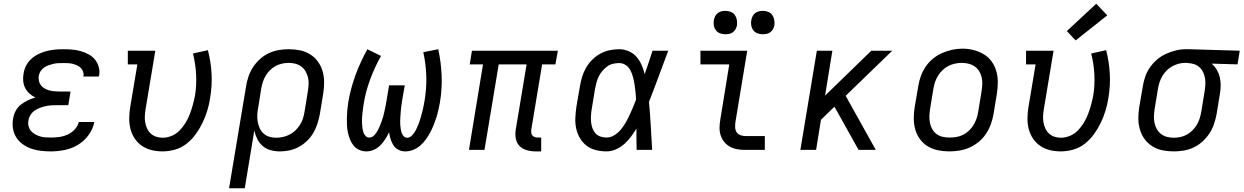

<svg xmlns="http://www.w3.org/2000/svg" viewBox="-20 -801 6645 1026"><path d="M252 8Q225 8 198.5 5Q172 2 147.5 -6.5Q123 -15 102 -30Q81 -45 67.5 -66Q54 -87 49.5 -113.5Q45 -140 50 -167Q53 -187 63 -207Q73 -227 90.5 -241Q108 -255 128 -264.5Q148 -274 169 -280Q152 -288 137.5 -301Q123 -314 114.5 -331Q106 -348 104 -368Q102 -388 106 -408Q109 -430 120 -451Q131 -472 148.5 -487.5Q166 -503 187.5 -513Q209 -523 230.5 -528.5Q252 -534 274 -536Q296 -538 318 -538Q342 -538 365.5 -536Q389 -534 410.5 -528Q432 -522 452 -511.5Q472 -501 486 -484.5Q500 -468 507 -445.5Q514 -423 510 -400Q509 -398 508.5 -396Q508 -394 508 -392H425Q425 -393 425.5 -394Q426 -395 426 -396Q428 -408 423.5 -419.5Q419 -431 410.5 -439Q402 -447 391 -452Q380 -457 368 -460Q356 -463 343.5 -463.5Q331 -464 318 -464Q305 -464 292 -463.5Q279 -463 266 -460Q253 -457 240 -452.5Q227 -448 215.5 -440Q204 -432 196.5 -420Q189 -408 187 -395Q185 -382 188 -368.5Q191 -355 199 -345Q207 -335 218 -328.5Q229 -322 241.5 -318.5Q254 -315 268 -313.5Q282 -312 295 -312H357L345 -239H283Q268 -239 253 -238Q238 -237 222.5 -233.5Q207 -230 192.5 -224.5Q178 -219 164.5 -209.5Q151 -200 142.5 -186Q134 -172 132 -157Q129 -142 132.5 -127.5Q136 -113 145 -102Q154 -91 166.5 -84Q179 -77 193 -72.5Q207 -68 222 -67Q237 -66 252 -66Q274 -66 296.5 -69Q319 -72 340.5 -81.5Q362 -91 379 -109Q396 -127 401 -149H484Q477 -112 453.5 -79.5Q430 -47 396.5 -27Q363 -7 325.5 0.5Q288 8 252 8Z M848 8Q818 8 789.5 1Q761 -6 738 -22Q715 -38 699.5 -61.5Q684 -85 677 -112.5Q670 -140 670.5 -170Q671 -200 676 -230L714 -457H663V-530H810L758 -218Q755 -200 754 -182Q753 -164 756 -147Q759 -130 766 -114.5Q773 -99 785.5 -87.5Q798 -76 814.5 -70.5Q831 -65 849 -65Q874 -65 898.5 -75.5Q923 -86 941 -105Q959 -124 972.5 -146.5Q986 -169 995 -193Q1004 -217 1010.5 -241Q1017 -265 1022 -290Q1031 -347 1028 -403.5Q1025 -460 1011 -515L1091 -533Q1107 -471 1110.5 -407.5Q1114 -344 1103 -278Q1098 -244 1088 -211Q1078 -178 1063 -146.5Q1048 -115 1027 -85.5Q1006 -56 977.5 -33.5Q949 -11 915 -1.5Q881 8 848 8Z M1204 205 1295 -340Q1299 -366 1308 -392.5Q1317 -419 1332.5 -442.5Q1348 -466 1369.5 -485.5Q1391 -505 1417 -517Q1443 -529 1470 -533.5Q1497 -538 1523 -538Q1554 -538 1583.5 -532Q1613 -526 1637.5 -510.5Q1662 -495 1679 -471.5Q1696 -448 1704 -420Q1712 -392 1712 -361.5Q1712 -331 1707 -300L1689 -190Q1684 -165 1676 -139.5Q1668 -114 1654.5 -91Q1641 -68 1621 -48.5Q1601 -29 1577 -16Q1553 -3 1527.5 2.5Q1502 8 1476 8Q1450 8 1426 1.5Q1402 -5 1384 -20.5Q1366 -36 1355 -58Q1344 -80 1339 -104L1288 205ZM1456 -65Q1474 -65 1492 -69Q1510 -73 1527 -81.5Q1544 -90 1558 -103.5Q1572 -117 1582.5 -133Q1593 -149 1598.5 -166.5Q1604 -184 1607 -202L1625 -312Q1628 -331 1629 -350Q1630 -369 1626 -386.5Q1622 -404 1613 -419.5Q1604 -435 1590 -445.5Q1576 -456 1558.5 -460.5Q1541 -465 1522 -465Q1505 -465 1487 -461Q1469 -457 1452.5 -448Q1436 -439 1422.5 -425.5Q1409 -412 1399.5 -396Q1390 -380 1384.5 -362.5Q1379 -345 1376 -328L1360 -227Q1356 -208 1355 -189Q1354 -170 1357 -151.5Q1360 -133 1367.5 -116.5Q1375 -100 1388 -88Q1401 -76 1418.5 -70.5Q1436 -65 1456 -65Z M1938 8Q1918 8 1900 0Q1882 -8 1870 -22.5Q1858 -37 1850.5 -55.5Q1843 -74 1839 -93Q1835 -112 1834 -132Q1833 -152 1833.5 -172.5Q1834 -193 1836 -213.5Q1838 -234 1841 -254Q1847 -291 1857 -328Q1867 -365 1880 -400.5Q1893 -436 1909 -470.5Q1925 -505 1943 -538L2016 -502Q1999 -472 1984.5 -440.5Q1970 -409 1958 -376.5Q1946 -344 1937 -310.5Q1928 -277 1923 -243Q1921 -231 1919.5 -218.5Q1918 -206 1916.5 -193.5Q1915 -181 1914.5 -168.5Q1914 -156 1914.5 -143.5Q1915 -131 1916.5 -119Q1918 -107 1921.5 -95.5Q1925 -84 1933 -75Q1941 -66 1953 -66Q1965 -66 1974.5 -73.5Q1984 -81 1990.5 -91Q1997 -101 2002.5 -111.5Q2008 -122 2012 -133Q2016 -144 2020 -154.5Q2024 -165 2027 -176Q2030 -187 2032.5 -198Q2035 -209 2037.5 -220.5Q2040 -232 2042 -243Q2044 -254 2046 -265L2059 -345H2143L2129 -265Q2128 -254 2126 -243Q2124 -232 2123 -221Q2122 -210 2121 -198.5Q2120 -187 2119.5 -176Q2119 -165 2118.5 -154Q2118 -143 2119 -132.5Q2120 -122 2121.5 -111.5Q2123 -101 2126.5 -91Q2130 -81 2137.5 -73Q2145 -65 2156 -65Q2168 -65 2177.5 -73.5Q2187 -82 2193.5 -91.5Q2200 -101 2205 -111.5Q2210 -122 2214.5 -133Q2219 -144 2222.5 -154.5Q2226 -165 2229 -176Q2232 -187 2235 -198Q2238 -209 2240.5 -220Q2243 -231 2245 -242Q2247 -253 2249 -264Q2260 -330 2258 -394.5Q2256 -459 2242 -522L2322 -538Q2337 -468 2340 -397.5Q2343 -327 2331 -254Q2327 -234 2322.5 -213Q2318 -192 2311.5 -172Q2305 -152 2297 -132Q2289 -112 2278.5 -92.5Q2268 -73 2255 -55Q2242 -37 2225 -22.5Q2208 -8 2187.5 0Q2167 8 2146 8Q2126 8 2109.5 -0.5Q2093 -9 2083 -24Q2073 -39 2067.5 -57Q2062 -75 2059 -94Q2050 -75 2038.5 -57Q2027 -39 2012 -24Q1997 -9 1977.5 -0.5Q1958 8 1938 8Z M2842 8Q2818 8 2795 1.5Q2772 -5 2756.5 -20.5Q2741 -36 2736.5 -60Q2732 -84 2736 -108L2794 -457H2645L2569 0H2486L2561 -457H2490L2502 -530H2961L2948 -457H2877L2819 -108Q2818 -99 2819 -91Q2820 -83 2825 -77Q2830 -71 2838 -68.5Q2846 -66 2855 -66H2872V8Z M3221 8Q3192 8 3164 1Q3136 -6 3114.5 -22.5Q3093 -39 3079 -63Q3065 -87 3059 -114.5Q3053 -142 3054.5 -171.5Q3056 -201 3060 -230L3079 -340Q3083 -365 3090.5 -390Q3098 -415 3111.5 -438.5Q3125 -462 3144.5 -481.5Q3164 -501 3187.5 -514Q3211 -527 3237 -532.5Q3263 -538 3288 -538Q3315 -538 3339.5 -527.5Q3364 -517 3381 -497.5Q3398 -478 3408.5 -454Q3419 -430 3425 -405Q3436 -436 3446.5 -467.5Q3457 -499 3467 -530H3551Q3525 -462 3500 -393.5Q3475 -325 3448 -257Q3454 -193 3457.5 -128.5Q3461 -64 3465 0H3382Q3381 -29 3381 -57.5Q3381 -86 3381 -114Q3367 -91 3351 -69.5Q3335 -48 3315 -30.5Q3295 -13 3270.5 -2.5Q3246 8 3221 8ZM3221 -66Q3243 -66 3263 -78.5Q3283 -91 3297.5 -108.5Q3312 -126 3323.5 -146Q3335 -166 3344.5 -186.5Q3354 -207 3362.5 -227.5Q3371 -248 3379 -269Q3378 -289 3376 -309Q3374 -329 3371 -348.5Q3368 -368 3363 -387.5Q3358 -407 3349.5 -424Q3341 -441 3325 -452.5Q3309 -464 3288 -464Q3272 -464 3255 -460Q3238 -456 3224 -445.5Q3210 -435 3198.5 -421.5Q3187 -408 3179.5 -392.5Q3172 -377 3167.5 -360.5Q3163 -344 3160 -328L3142 -218Q3139 -201 3138 -183.5Q3137 -166 3138.5 -149.5Q3140 -133 3145.5 -117Q3151 -101 3161.5 -89Q3172 -77 3188 -71.5Q3204 -66 3221 -66Z M3963 0Q3941 0 3920 -3.5Q3899 -7 3881.5 -16.5Q3864 -26 3851 -41.5Q3838 -57 3831.5 -76.5Q3825 -96 3825 -117.5Q3825 -139 3829 -161L3877 -457H3723V-530H3973L3910 -149Q3908 -135 3908.5 -120.5Q3909 -106 3916 -95Q3923 -84 3936 -79Q3949 -74 3963 -74H4067V0ZM4056 -618Q4041 -618 4027.5 -623Q4014 -628 4005.5 -639.5Q3997 -651 3994.5 -665.5Q3992 -680 3995 -695Q3997 -705 4002 -715Q4007 -725 4016 -731.5Q4025 -738 4035.5 -740.5Q4046 -743 4056 -743Q4071 -743 4085 -737.5Q4099 -732 4107 -720.5Q4115 -709 4117.5 -694.5Q4120 -680 4118 -665Q4116 -655 4110.5 -645Q4105 -635 4096 -628.5Q4087 -622 4076.5 -620Q4066 -618 4056 -618ZM3856 -618Q3841 -618 3827.5 -623Q3814 -628 3805.5 -639.5Q3797 -651 3794.5 -665.5Q3792 -680 3795 -695Q3797 -705 3802 -715Q3807 -725 3816 -731.5Q3825 -738 3835.5 -740.5Q3846 -743 3856 -743Q3871 -743 3885 -737.5Q3899 -732 3907 -720.5Q3915 -709 3917.5 -694.5Q3920 -680 3918 -665Q3916 -655 3910.5 -645Q3905 -635 3896 -628.5Q3887 -622 3876.5 -620Q3866 -618 3856 -618Z M4257 0 4345 -530H4428L4389 -290L4636 -530H4748L4499 -289L4660 0H4568L4443 -224L4439 -231L4367 -161L4341 0Z M5053 8Q5022 8 4992.5 2Q4963 -4 4938 -19Q4913 -34 4896 -57.5Q4879 -81 4871 -109Q4863 -137 4863 -168Q4863 -199 4868 -230L4887 -340Q4891 -367 4900.5 -393.5Q4910 -420 4926 -444Q4942 -468 4965 -487Q4988 -506 5014.5 -517.5Q5041 -529 5068 -535Q5095 -541 5123 -541Q5154 -541 5183 -533.5Q5212 -526 5237 -511Q5262 -496 5279 -472.5Q5296 -449 5304 -421Q5312 -393 5312 -362Q5312 -331 5307 -300L5289 -190Q5284 -163 5274.5 -136.5Q5265 -110 5249 -86Q5233 -62 5210 -43Q5187 -24 5161 -12.5Q5135 -1 5107.5 3.5Q5080 8 5053 8ZM5054 -66Q5073 -66 5091 -69Q5109 -72 5126 -80.5Q5143 -89 5157.5 -102.5Q5172 -116 5182 -132.5Q5192 -149 5198 -166.5Q5204 -184 5207 -202L5225 -312Q5228 -331 5229 -350Q5230 -369 5226 -387Q5222 -405 5212.5 -420.5Q5203 -436 5188.5 -446Q5174 -456 5156 -460.5Q5138 -465 5119 -465Q5101 -465 5083 -461Q5065 -457 5048 -448.5Q5031 -440 5017 -426.5Q5003 -413 4993 -397Q4983 -381 4977 -363.5Q4971 -346 4968 -328L4950 -218Q4947 -199 4946.5 -180Q4946 -161 4949.5 -143.5Q4953 -126 4962 -110.5Q4971 -95 4985 -84.5Q4999 -74 5017 -70Q5035 -66 5054 -66Z M5648 8Q5618 8 5589.5 1Q5561 -6 5538 -22Q5515 -38 5499.5 -61.5Q5484 -85 5477 -112.5Q5470 -140 5470.5 -170Q5471 -200 5476 -230L5514 -457H5463V-530H5610L5558 -218Q5555 -200 5554 -182Q5553 -164 5556 -147Q5559 -130 5566 -114.5Q5573 -99 5585.5 -87.5Q5598 -76 5614.5 -70.5Q5631 -65 5649 -65Q5674 -65 5698.5 -75.5Q5723 -86 5741 -105Q5759 -124 5772.5 -146.5Q5786 -169 5795 -193Q5804 -217 5810.5 -241Q5817 -265 5822 -290Q5831 -347 5828 -403.5Q5825 -460 5811 -515L5891 -533Q5907 -471 5910.5 -407.5Q5914 -344 5903 -278Q5898 -244 5888 -211Q5878 -178 5863 -146.5Q5848 -115 5827 -85.5Q5806 -56 5777.5 -33.5Q5749 -11 5715 -1.5Q5681 8 5648 8ZM5728 -585 5681 -635 5838 -781 5897 -719Z M6252 8Q6221 8 6191.5 2Q6162 -4 6137.5 -19.5Q6113 -35 6096 -58.5Q6079 -82 6071 -110Q6063 -138 6063 -168.5Q6063 -199 6068 -230L6087 -340Q6091 -366 6100 -392Q6109 -418 6125.5 -441.5Q6142 -465 6164 -483.5Q6186 -502 6211.5 -513.5Q6237 -525 6263.5 -531.5Q6290 -538 6317 -538Q6321 -538 6325 -538Q6329 -538 6333 -538L6605 -530L6593 -457L6455 -461Q6471 -447 6482 -428.5Q6493 -410 6498 -389.5Q6503 -369 6503 -346Q6503 -323 6499 -300L6481 -190Q6476 -164 6467 -137.5Q6458 -111 6442.5 -87.5Q6427 -64 6405.5 -44.5Q6384 -25 6358.5 -13Q6333 -1 6305.5 3.5Q6278 8 6252 8ZM6253 -65Q6271 -65 6289 -69Q6307 -73 6323 -82Q6339 -91 6352.5 -104.5Q6366 -118 6375.5 -134Q6385 -150 6390.5 -167.5Q6396 -185 6399 -202L6417 -312Q6420 -330 6421 -347.5Q6422 -365 6419.5 -381.5Q6417 -398 6410 -413.5Q6403 -429 6391 -440.5Q6379 -452 6363 -457.5Q6347 -463 6330 -464L6321 -465Q6318 -465 6316 -465Q6314 -465 6312 -465Q6294 -465 6276.5 -460Q6259 -455 6243 -446Q6227 -437 6214 -424Q6201 -411 6191.5 -395Q6182 -379 6176.5 -362Q6171 -345 6168 -328L6150 -218Q6147 -199 6146.5 -180Q6146 -161 6149.5 -143.5Q6153 -126 6162 -110.5Q6171 -95 6185 -84.5Q6199 -74 6216.5 -69.5Q6234 -65 6253 -65Z"/></svg>

Font: Iosevka Slab Extended Oblique
Style: Regular
Weight: 400
Width: 7
Italic angle: -9°
Monospace: yes
Designer: Belleve Invis
Foundry: Belleve Invis
Version: Version 11.1.0; ttfautohint (v1.8.3)